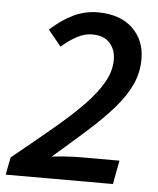

<svg xmlns="http://www.w3.org/2000/svg" viewBox="-61 -690 604 733"><g transform="rotate(5 241.0 -324.0)"><path d="M-12 0 1 -67Q87 -137 154 -193Q221 -249 267 -296.5Q313 -344 337 -387Q361 -430 361 -472Q361 -511 338.5 -536.5Q316 -562 271 -562Q242 -562 213.5 -547Q185 -532 154 -505L104 -566Q149 -607 193 -627.5Q237 -648 284 -648Q370 -648 418 -602.5Q466 -557 466 -484Q466 -433 445 -387Q424 -341 383.5 -294.5Q343 -248 286 -197Q229 -146 157 -84Q182 -87 211.5 -89Q241 -91 264 -91H416L399 0Z"/></g></svg>

Font: Source Sans 3 ExtraLight SemiBold
Style: Italic
Weight: 600
Italic angle: -11°
Version: Version 3.052;hotconv 1.1.0;makeotfexe 2.6.0